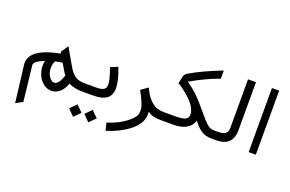

<svg xmlns="http://www.w3.org/2000/svg" viewBox="-118 -1107 2833 1877"><g transform="rotate(20 1298.5 -168.0)"><path d="M339.8 -113.3Q339.8 -58.6 367.7 -21.5Q391.6 12.7 418.9 12.7Q438 12.7 456.1 -5.4Q475.1 -24.9 493.2 -74.7Q496.6 -85 499 -89.8Q480 -115.2 468.3 -136.7L431.6 -199.2Q411.6 -197.8 357.4 -186Q339.8 -154.8 339.8 -113.3ZM705.1 -83.5V0Q620.1 0 564.9 -30.8Q541.5 34.2 503.7 65.4Q465.8 96.7 420.4 96.7Q375 96.7 336.4 66.9Q297.9 37.1 277.6 -9.5Q257.3 -56.2 257.3 -108.4Q257.3 -130.9 262.7 -156.7Q258.3 -154.8 249.3 -151.6Q240.2 -148.4 235.8 -146Q158.7 -109.9 160.6 -77.6L201.7 292.5L129.9 331.1L82 -66.9Q82 -146 158.7 -197.3Q220.2 -238.8 321.3 -262.7Q379.4 -276.9 384.8 -276.9L377.4 -292.5L429.2 -370.1L533.2 -189.9Q565.9 -132.8 603.3 -108.2Q640.6 -83.5 705.1 -83.5Z M802.2 198.2 865.7 133.3 930.7 198.2 866.2 262.7ZM643.1 198.2 708 133.3 772.5 198.2 708 262.7ZM704.6 -83.5H823.7Q877 -83.5 900.4 -98.6Q923.8 -113.8 923.8 -151.9Q923.8 -199.2 881.3 -316.9L957 -348.1Q1007.3 -219.2 1007.3 -144.3Q1007.3 -69.3 961.4 -34.7Q915.5 0 823.7 0H704.6Q688.5 0 675.8 -12.7Q663.1 -25.4 663.1 -41.5Q664.1 -57.6 676.5 -70.6Q689 -83.5 704.6 -83.5Z M1306.2 0 1307.6 -19Q1307.6 -77.1 1234.4 -209L1305.2 -259.3Q1322.3 -230.5 1338.4 -197.3Q1352.5 -175.8 1366.9 -158.9Q1381.3 -142.1 1404.3 -123Q1452.6 -83.5 1527.8 -83.5V0Q1426.8 0 1386.2 -39.1Q1387.7 -25.4 1387.7 -9.8Q1387.7 39.1 1359.4 85.7Q1331.1 132.3 1282.7 168.9Q1185.5 243.2 1052.7 283.2L1033.7 203.1Q1098.6 185.5 1161.9 150.4Q1225.1 115.2 1265.4 74Q1305.7 32.7 1306.2 0Z M1527.3 -83.5H1649.9Q1744.6 -83.5 1768.6 -113.3Q1778.8 -127 1778.8 -146.2Q1778.8 -165.5 1773.4 -183.8Q1768.1 -202.1 1759.5 -218Q1751 -233.9 1737.5 -251.2Q1724.1 -268.6 1711.4 -282.2Q1698.7 -295.9 1681.9 -311Q1665 -326.2 1652.1 -336.7Q1639.2 -347.2 1622.8 -359.1Q1606.4 -371.1 1597.9 -377Q1589.4 -382.8 1577.4 -390.6Q1565.4 -398.4 1564.9 -398.9Q1576.7 -465.8 1583.3 -483.2Q1589.8 -500.5 1613.8 -515.1Q1740.2 -589.8 1938 -666.5V-581.1Q1874 -559.6 1792 -520.8Q1710 -481.9 1645.5 -443.4Q1712.4 -396 1754.9 -356.4Q1795.9 -316.4 1856 -244.4Q1916 -172.4 1935.5 -151.4Q1955.1 -130.4 1963.6 -122.1Q1972.2 -113.8 1987.3 -102.5Q2013.7 -83.5 2055.7 -83.5V0Q1981.4 0 1935.5 -35.2Q1911.1 -53.2 1895.5 -70.1Q1879.9 -86.9 1857.4 -115.7Q1843.8 -63.5 1792.5 -31.7Q1741.2 0 1663.1 0H1527.3Q1511.7 0 1498.8 -12.7Q1485.8 -25.4 1485.8 -41.5Q1485.8 -57.6 1498.8 -70.6Q1511.7 -83.5 1527.3 -83.5Z M2054.7 -83.5H2090.8Q2145 -83.5 2168.5 -103.5Q2189.9 -122.6 2189.9 -160.6V-666.5H2272.5V-161.6Q2272.5 -92.3 2235.4 -48.3Q2216.3 -25.4 2181.4 -12.7Q2146.5 0 2098.1 0H2054.7Q2038.6 -1 2026.4 -13.2Q2014.2 -25.4 2014.2 -41.5Q2014.2 -57.6 2026.6 -70.6Q2039.1 -83.5 2054.7 -83.5Z M2439 0V-666.5H2513.7V0Z"/></g></svg>

Font: GanjNamehSans
Style: Regular
Weight: 400
Designer: Mohammad Saleh Souzanchi
Foundry: http://font-store.ir
Version: Version:0.0.4;RFB:1.2.5;Building:2016-12-11 09:43:53.670092